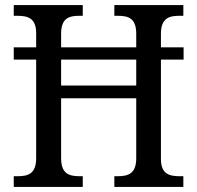

<svg xmlns="http://www.w3.org/2000/svg" viewBox="-20 -734 774 754"><path d="M34 0H305V-42H292C251 -42 220 -52 220 -113V-348H515V-113C515 -52 484 -42 442 -42H429V0H700V-42H685C645 -42 612 -51 612 -109V-500H701V-548H612V-601C612 -663 644 -672 685 -672H700V-714H429V-672H442C484 -672 515 -663 515 -601V-548H220V-601C220 -663 251 -672 292 -672H305V-714H34V-672H48C89 -672 122 -663 122 -604V-548H34V-500H122V-113C122 -52 91 -42 50 -42H34ZM220 -398V-500H515V-398Z"/></svg>

Font: Noto Serif Lao SemiCondensed
Style: Regular
Weight: 400
Width: 4
Designer: Monotype Design Team
Foundry: Monotype Imaging Inc.
Version: Version 2.003